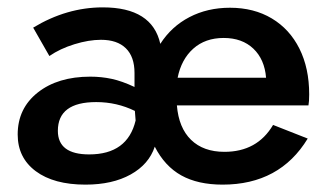

<svg xmlns="http://www.w3.org/2000/svg" viewBox="-20 -491 894 521"><path d="M212 10Q126 10 77 -26.5Q28 -63 28 -126Q28 -197 82.5 -240Q137 -283 225 -283Q255 -283 283 -277Q311 -271 345 -255V-293Q345 -337 321.5 -360Q298 -383 254 -383Q221 -383 182 -371Q143 -359 114 -339L70 -416Q161 -471 259 -471Q393 -471 415 -372Q445 -419 494 -444.5Q543 -470 604 -470Q669 -470 717.5 -441Q766 -412 792.5 -359Q819 -306 819 -235Q819 -215 817 -205H460Q465 -144 498.5 -111.5Q532 -79 589 -79Q678 -79 721 -152L815 -115Q739 10 584 10Q517 10 472 -15Q427 -40 400 -93Q384 -45 334.5 -17.5Q285 10 212 10ZM587 -388Q537 -388 504.5 -359Q472 -330 462 -280H702Q698 -330 667.5 -359Q637 -388 587 -388ZM222 -72Q326 -72 348 -164L346 -190Q297 -214 241 -214Q137 -214 137 -136Q137 -72 222 -72Z"/></svg>

Font: Jost* Medium
Style: Regular
Weight: 500
Version: Version 3.7